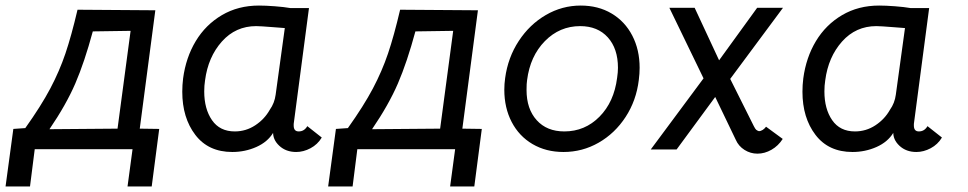

<svg xmlns="http://www.w3.org/2000/svg" viewBox="-71 -537 3484 691"><path d="M388 134 406 0H54L37 134H-51L-23 -73L20 -76Q77 -156 110 -218.5Q143 -281 164.5 -344.5Q186 -408 208 -502L488 -500L432 -74L502 -73L475 134ZM107 -72 352 -74 399 -426 263 -424Q233 -313 200 -236.5Q167 -160 107 -72Z M585 -207Q585 -231 588 -255Q598 -330 633.5 -389Q669 -448 727.5 -482.5Q786 -517 861 -517Q884 -517 917.5 -514.5Q951 -512 974 -508H1041L986 -91V-85Q986 -64 1004 -64Q1024 -64 1035 -83L1087 -42Q1072 -17 1046.5 -3.5Q1021 10 995 10Q958 10 934 -12.5Q910 -35 912 -64V-59Q892 -26 851.5 -8Q811 10 765 10Q679 10 632 -51.5Q585 -113 585 -207ZM900 -142Q917 -166 921 -196L954 -436L915 -439Q865 -443 851 -443Q777 -443 727.5 -387.5Q678 -332 667 -248Q664 -229 664 -208Q664 -145 692 -104.5Q720 -64 774 -64Q814 -64 847.5 -86Q881 -108 900 -142Z M1549 134 1567 0H1215L1198 134H1110L1138 -73L1181 -76Q1238 -156 1271 -218.5Q1304 -281 1325.5 -344.5Q1347 -408 1369 -502L1649 -500L1593 -74L1663 -73L1636 134ZM1268 -72 1513 -74 1560 -426 1424 -424Q1394 -313 1361 -236.5Q1328 -160 1268 -72Z M1744 -214Q1744 -235 1747 -256Q1757 -330 1796 -389.5Q1835 -449 1893.5 -483Q1952 -517 2019 -517Q2082 -517 2130 -488.5Q2178 -460 2204.5 -409Q2231 -358 2231 -293Q2231 -272 2228 -249Q2219 -175 2180.5 -116Q2142 -57 2083.5 -23.5Q2025 10 1957 10Q1894 10 1845.5 -18.5Q1797 -47 1770.5 -98Q1744 -149 1744 -214ZM2150 -257Q2153 -277 2153 -293Q2153 -362 2116.5 -402.5Q2080 -443 2017 -443Q1943 -443 1890 -389Q1837 -335 1826 -249Q1824 -237 1824 -213Q1824 -145 1860.5 -104.5Q1897 -64 1960 -64Q2034 -64 2086.5 -117Q2139 -170 2150 -257Z M2517 -320 2654 -509H2747L2557 -253L2642 -83Q2647 -73 2650.5 -70Q2654 -67 2660 -65Q2667 -65 2674 -69.5Q2681 -74 2686 -81L2746 -37Q2730 -12 2705.5 2Q2681 16 2655 16Q2630 16 2608.5 2.5Q2587 -11 2577 -34L2503 -188L2364 1H2271L2461 -255L2338 -509H2429Z M2817 -207Q2817 -231 2820 -255Q2830 -330 2865.5 -389Q2901 -448 2959.5 -482.5Q3018 -517 3093 -517Q3116 -517 3149.5 -514.5Q3183 -512 3206 -508H3273L3218 -91V-85Q3218 -64 3236 -64Q3256 -64 3267 -83L3319 -42Q3304 -17 3278.5 -3.5Q3253 10 3227 10Q3190 10 3166 -12.5Q3142 -35 3144 -64V-59Q3124 -26 3083.5 -8Q3043 10 2997 10Q2911 10 2864 -51.5Q2817 -113 2817 -207ZM3132 -142Q3149 -166 3153 -196L3186 -436L3147 -439Q3097 -443 3083 -443Q3009 -443 2959.5 -387.5Q2910 -332 2899 -248Q2896 -229 2896 -208Q2896 -145 2924 -104.5Q2952 -64 3006 -64Q3046 -64 3079.5 -86Q3113 -108 3132 -142Z"/></svg>

Font: Bellota
Style: Bold Italic
Weight: 700
Italic angle: -7.5°
Designer: Kemie Guaida
Foundry: Kemie Guaida
Version: Version 4.001